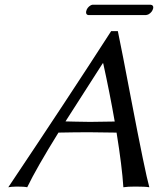

<svg xmlns="http://www.w3.org/2000/svg" viewBox="-20 -790 669 813"><path d="M598.1 -726.1H354.5Q342.8 -727.5 344.7 -741.2Q348.1 -758.3 364.3 -767.6Q369.1 -770 372.6 -770H617.7Q630.4 -768.6 628.9 -755.9Q625 -737.8 607.4 -728.5Q602.1 -726.6 598.1 -726.1ZM465.8 -275.4Q444.8 -396 417 -522H415L257.3 -275.9Q270.5 -275.9 300.8 -274.9Q344.2 -273.9 361.3 -273.9Q404.3 -273.9 465.8 -275.4ZM227.5 -228.5Q134.3 -78.1 95.2 2.9Q83 0 50.8 0Q27.3 0.5 15.1 2.9Q265.1 -370.1 450.7 -658.2H479Q496.6 -574.2 534.7 -373Q594.7 -59.6 612.3 2.9Q595.2 0 553.2 0Q520 0 502.4 2.9Q496.6 -86.4 473.6 -228.5Q402.3 -230 356.9 -230Q299.3 -230 227.5 -228.5Z"/></svg>

Font: Linux Biolinum Slanted O
Style: Slanted
Weight: 400
Designer: Philipp H. Poll
Foundry: Philipp H. Poll
Version: Version 1.0.4